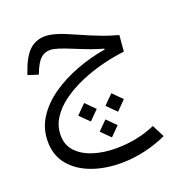

<svg xmlns="http://www.w3.org/2000/svg" viewBox="-135 -561 972 1008"><g transform="rotate(-20 351.0 -56.5)"><path d="M223.6 -437.5Q249 -437.5 284.9 -427Q320.8 -416.5 384.3 -387.7Q455.6 -356 502.7 -338.4Q549.8 -320.8 592.8 -309.6L585 -219.7Q524.9 -212.9 460.4 -196.5Q396 -180.2 335.9 -154.3Q275.9 -128.4 227.8 -93.8Q179.7 -59.1 151.4 -15.4Q123 28.3 123 80.6Q123 135.3 157.2 171.4Q191.4 207.5 248.3 225.6Q305.2 243.7 374 243.7Q493.7 243.7 594.7 199.2L629.9 268.6Q567.9 296.9 502.4 311.3Q437 325.7 373.5 325.7Q282.7 325.7 209 298.3Q135.3 271 91.8 218Q48.3 165 48.3 87.9Q48.3 15.1 86.4 -43.7Q124.5 -102.5 188.7 -147Q252.9 -191.4 332.3 -221.2Q411.6 -251 494.1 -264.6V-269.5Q462.9 -277.8 428 -290.5Q393.1 -303.2 346.7 -322.3Q295.9 -343.3 268.3 -351.8Q240.7 -360.4 223.6 -360.4Q190.9 -360.4 169.2 -339.1Q147.5 -317.9 127.9 -267.6L124.5 -258.8L67.4 -276.9L70.3 -286.1Q97.7 -367.2 133.8 -402.3Q169.9 -437.5 223.6 -437.5ZM245.1 14.2 296.9 -37.6 348.6 14.2 296.9 65.9ZM397 14.6 448.7 -37.1 500 14.6 448.7 66.4ZM322.3 131.8 372.6 81.5 422.4 131.8 372.6 182.1Z"/></g></svg>

Font: Estedad-FD Regular
Style: FD-Regular
Weight: 400
Designer: Amin Abedi
Version: Version 7.3